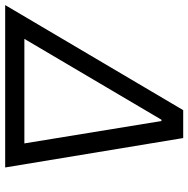

<svg xmlns="http://www.w3.org/2000/svg" viewBox="-33 -715 728 742"><g transform="rotate(90 331.0 -344.0)"><path d="M-20.4 0 385.7 -688H493.5L607.2 0ZM110.2 -74.2H514.2L427.7 -603.9H422.7Z"/></g></svg>

Font: Saira Thin
Style: Italic
Weight: 100
Italic angle: -12°
Designer: Hector Gatti with collaboration of the Omnibus-Type team
Foundry: Omnibus-Type
Version: Version 1.101